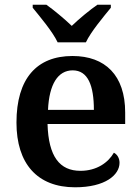

<svg xmlns="http://www.w3.org/2000/svg" viewBox="-20 -786 597 816"><path d="M225 -606H345C366 -651 420 -715 451 -753V-766H394C362 -744 315 -705 285 -676C255 -705 208 -744 177 -766H119V-753C150 -715 204 -651 225 -606ZM299 10C428 10 488 -43 488 -94C488 -114 478 -130 464 -137C440 -95 391 -60 322 -60C234 -60 186 -120 182 -259H512V-308C512 -466 427 -548 288 -548C136 -548 50 -452 50 -265C50 -91 138 10 299 10ZM379 -319H184C189 -428 226 -487 289 -487C354 -487 379 -422 379 -319Z"/></svg>

Font: Noto Serif Tamil SemiBold
Style: Italic
Weight: 600
Italic angle: -12°
Designer: Indian Type Foundry, Tom Grace, and the Monotype Design Team
Foundry: Monotype Imaging Inc.
Version: Version 2.003